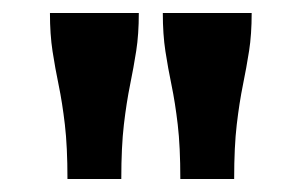

<svg xmlns="http://www.w3.org/2000/svg" viewBox="-20 -730 465 296"><path d="M194 -710H57Q57 -677 61 -651Q65 -625 70.5 -598.5Q76 -572 80 -538Q84 -504 84 -454H167Q167 -504 171 -538Q175 -572 180.5 -599Q186 -626 190 -651.5Q194 -677 194 -710ZM368 -710H231Q231 -677 235 -651Q239 -625 244.5 -598.5Q250 -572 254 -538Q258 -504 258 -454H341Q341 -504 345 -538Q349 -572 354.5 -599Q360 -626 364 -651.5Q368 -677 368 -710Z"/></svg>

Font: Roboto Serif 36pt
Style: Bold
Weight: 700
Version: Version 1.008